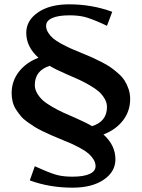

<svg xmlns="http://www.w3.org/2000/svg" viewBox="-20 -658 648 878"><path d="M155.8 -394Q100.1 -443.8 100.1 -507.8Q100.1 -564.5 153.8 -601.3Q207.5 -638.2 295.9 -638.2Q400.4 -638.2 493.2 -604L469.2 -540L448.2 -549.8Q392.6 -574.7 364 -581.3Q335.4 -587.9 297.9 -587.9Q246.1 -587.9 218.5 -575.4Q190.9 -563 190.9 -540Q190.9 -523.9 200.2 -509Q209.5 -494.1 223.1 -482.4Q236.8 -470.7 260.7 -457.8Q284.7 -444.8 304.9 -435.8Q325.2 -426.8 356.9 -414.1Q383.3 -403.3 400.6 -395.5Q418 -387.7 443.1 -375Q468.3 -362.3 484.9 -350.8Q501.5 -339.4 520 -323Q538.6 -306.6 549.6 -289.8Q560.5 -272.9 567.9 -251Q575.2 -229 575.2 -205.1Q575.2 -149.9 542.5 -107.4Q509.8 -64.9 453.1 -43Q507.8 5.9 507.8 70.8Q507.8 127.4 454.3 163.8Q400.9 200.2 312 200.2Q206.5 200.2 116.2 167L139.2 102.1L161.1 111.8Q216.8 136.7 245.1 143.3Q273.4 149.9 311 149.9Q362.3 149.9 389.6 137.5Q417 125 417 102.1Q417 85.9 407.7 71Q398.4 56.2 385 44.4Q371.6 32.7 347.9 19.8Q324.2 6.8 304 -2.2Q283.7 -11.2 252 -23.9Q228.5 -33.7 213.9 -40Q199.2 -46.4 176.3 -57.4Q153.3 -68.4 138.7 -77.6Q124 -86.9 105.7 -99.9Q87.4 -112.8 75.9 -126.5Q64.5 -140.1 53.7 -156.5Q43 -172.9 38.1 -191.9Q33.2 -210.9 33.2 -231.9Q33.2 -287.1 66.2 -329.6Q99.1 -372.1 155.8 -394ZM207 -356.9Q139.2 -335.4 139.2 -269Q139.2 -249.5 150.1 -231Q161.1 -212.4 176.5 -198.7Q191.9 -185.1 219 -169.4Q246.1 -153.8 268.1 -143.8Q290 -133.8 324.2 -119.1Q373 -97.7 400.9 -81.1Q469.2 -102.5 469.2 -168.9Q469.2 -188.5 458.3 -207Q447.3 -225.6 431.9 -239.3Q416.5 -252.9 389.4 -268.6Q362.3 -284.2 340.3 -294.2Q318.4 -304.2 284.2 -318.8Q233.4 -340.8 207 -356.9Z"/></svg>

Font: Resagokr
Style: Bold
Weight: 600
Designer: gluk
Foundry: gluk
Version: Version 0.95